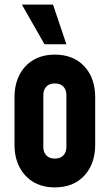

<svg xmlns="http://www.w3.org/2000/svg" viewBox="-20 -800 476 833"><path d="M218 13Q164.5 13 125.2 -10.2Q86 -33.5 64.5 -75Q43 -116.5 43 -172V-378Q43 -433.5 64.5 -475.2Q86 -517 125.2 -540Q164.5 -563 218 -563Q298.5 -563 345.8 -512.2Q393 -461.5 393 -378V-172Q393 -89 345.8 -38Q298.5 13 218 13ZM218 -112Q242 -112 255 -125.8Q268 -139.5 268 -162V-388Q268 -410.5 255 -424.2Q242 -438 218 -438Q194 -438 181 -424.2Q168 -410.5 168 -388V-162Q168 -139.5 181 -125.8Q194 -112 218 -112ZM173 -608 75 -780H210L268 -608Z"/></svg>

Font: Mohave Light
Style: Bold
Weight: 700
Version: Version 2.003